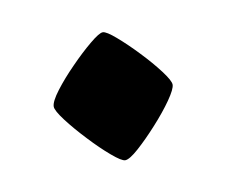

<svg xmlns="http://www.w3.org/2000/svg" viewBox="-37 -391 304 259"><g transform="rotate(-10 115.5 -261.5)"><path d="M116.7 -348.6Q121.6 -348.6 134.5 -337.4Q147.5 -326.2 161.9 -311Q176.3 -295.9 186.8 -282Q197.3 -268.1 197.3 -262.7Q197.3 -256.8 187.3 -242.4Q177.2 -228 162.8 -212.2Q148.4 -196.3 135.5 -184.8Q122.6 -173.3 116.7 -173.3Q111.8 -173.3 98.6 -184.6Q85.4 -195.8 70.6 -211.7Q55.7 -227.5 44.9 -241.7Q34.2 -255.9 34.2 -261.2Q34.2 -268.1 44.9 -282.2Q55.7 -296.4 70.6 -311.5Q85.4 -326.7 98.6 -337.6Q111.8 -348.6 116.7 -348.6Z"/></g></svg>

Font: Lateef
Style: Bold
Weight: 700
Designer: SIL International
Foundry: SIL International
Version: Version 4.200